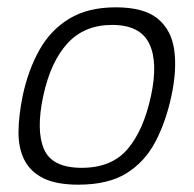

<svg xmlns="http://www.w3.org/2000/svg" viewBox="-20 -498 530 524"><path d="M194 6Q133 6 97.5 -12Q62 -30 46 -62.5Q30 -95 30.5 -139Q31 -183 42 -237Q57 -307 87.5 -361.5Q118 -416 169 -447Q220 -478 296 -478Q373 -478 410.5 -447Q448 -416 455.5 -361.5Q463 -307 448 -237Q433 -166 404 -111Q375 -56 325 -25Q275 6 194 6ZM203 -40Q285 -40 328.5 -91.5Q372 -143 392 -236Q412 -329 387 -379.5Q362 -430 286 -430Q210 -430 164 -379.5Q118 -329 98 -236Q78 -142 100 -91Q122 -40 203 -40Z"/></svg>

Font: Glory Light
Style: Italic
Weight: 300
Italic angle: -12°
Version: Version 1.011